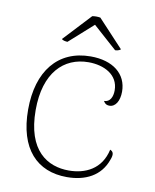

<svg xmlns="http://www.w3.org/2000/svg" viewBox="-80 -745 659 818"><g transform="rotate(10 249.5 -336.0)"><path d="M168 -556 271 -648 374 -556C380 -556 392 -558 398 -564L288 -682C276 -684 265 -684 253 -682L143 -564C146 -558 162 -556 168 -556ZM265 12C346 12 410 -21 435 -92C447 -121 439 -130 427 -135C408 -48 339 -17 268 -17C177 -17 85 -70 85 -247C85 -408 165 -486 272 -486C339 -486 402 -455 402 -387C402 -359 391 -335 365 -335C373 -321 382 -319 391 -319C417 -319 434 -347 434 -387C434 -464 373 -512 277 -512C135 -512 53 -409 53 -243C53 -73 136 12 265 12Z"/></g></svg>

Font: Arima Koshi Thin
Style: Regular
Weight: 250
Designer: Joana Correia and Natanael Gama
Foundry: NDISCOVER
Version: Version 1.019;PS 001.019;hotconv 1.0.88;makeotf.lib2.5.64775